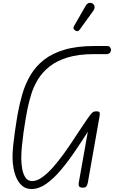

<svg xmlns="http://www.w3.org/2000/svg" viewBox="-20 -1297 787 1327"><path d="M197.5 9.5Q162 9.5 137 -10Q112 -29.5 96.5 -61.5Q81 -93.5 73.8 -132.5Q66.5 -171.5 66.5 -210.5Q66.5 -246 71.2 -292Q76 -338 82.5 -383.5Q89 -429 94.5 -463Q100 -497 102 -508.5Q115 -580.5 135.2 -649.5Q155.5 -718.5 190.8 -778Q226 -837.5 283 -882.8Q340 -928 425.8 -953.5Q511.5 -979 634 -979H722.5Q733 -979 740 -971Q747 -963 747 -952Q747 -939.5 738.8 -931.2Q730.5 -923 716 -923H631Q522.5 -923 447 -899.8Q371.5 -876.5 322 -837Q272.5 -797.5 242.8 -748.8Q213 -700 197 -648.5Q181 -597 171 -549.5Q165 -519 157.2 -475.5Q149.5 -432 142.8 -383Q136 -334 131.5 -287.2Q127 -240.5 127 -203Q127 -168 133.2 -131.5Q139.5 -95 155.8 -70.2Q172 -45.5 202.5 -45.5Q235 -45.5 272.2 -72.2Q309.5 -99 346.8 -141.2Q384 -183.5 418.2 -230.8Q452.5 -278 480 -320Q507.5 -362 524.5 -387.5Q562.5 -444 582.2 -473.2Q602 -502.5 614.5 -515.5Q622 -523 628.8 -525.2Q635.5 -527.5 648 -527.5Q663.5 -527.5 667.5 -520.2Q671.5 -513 668.5 -495.5L587 -34.5Q585 -22 578 -10.5Q571 1 549 0Q530.5 -1 526.2 -10.2Q522 -19.5 524 -32L587 -386Q542.5 -316.5 495 -246.8Q447.5 -177 398.2 -119Q349 -61 298.5 -25.8Q248 9.5 197.5 9.5ZM501 -1085.5Q493 -1090.5 489 -1098Q485 -1105.5 494 -1121L571 -1255Q583.5 -1276.5 598.8 -1277.2Q614 -1278 623 -1270.5Q634.5 -1260 634 -1247.2Q633.5 -1234.5 625 -1222.5L532.5 -1094.5Q523.5 -1082 515.8 -1081.8Q508 -1081.5 501 -1085.5Z"/></svg>

Font: Edu QLD Hand
Style: Regular
Weight: 400
Designer: Tina and Corey Anderson, Eben Sorkin
Foundry: Sorkin Type Co.
Version: Version 2.000